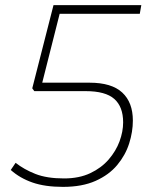

<svg xmlns="http://www.w3.org/2000/svg" viewBox="-20 -720 614 750"><path d="M22 -56 41 -84Q74 -58 118.5 -40.5Q163 -23 230 -23Q289 -23 332.5 -43.5Q376 -64 404.5 -97Q433 -130 447 -168Q461 -206 461 -242Q461 -303 426.5 -333.5Q392 -364 315 -364H114L106 -375L189 -700H532L526 -666H213L145 -397H330Q416 -397 457.5 -358.5Q499 -320 499 -249Q499 -205 484.5 -159.5Q470 -114 438 -75.5Q406 -37 353.5 -13.5Q301 10 226 10Q156 10 107 -7Q58 -24 22 -56Z"/></svg>

Font: Georama ExtraLight
Style: Italic
Weight: 200
Italic angle: -9°
Designer: Jean-Baptiste Levee
Foundry: Production Type
Version: Version 1.000